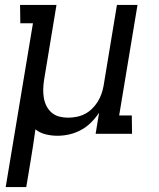

<svg xmlns="http://www.w3.org/2000/svg" viewBox="-20 -540 640 775"><path d="M3 215 113 -446H62L61 -520H208L158 -218Q155 -199 154.5 -180.5Q154 -162 157 -144.5Q160 -127 168 -111.5Q176 -96 189 -85Q202 -74 219 -69.5Q236 -65 255 -65Q272 -65 289.5 -68.5Q307 -72 322.5 -80Q338 -88 351 -100.5Q364 -113 373.5 -128Q383 -143 389 -159.5Q395 -176 398 -193L452 -520H535L461 -74H512L513 0H366L380 -85Q366 -64 347.5 -45.5Q329 -27 306.5 -15Q284 -3 260 2.5Q236 8 212 8Q187 8 163.5 2Q140 -4 123 -18Q119 13 114 44.5Q109 76 104 107L86 215Z"/></svg>

Font: Iosevka Etoile
Style: Italic
Weight: 400
Italic angle: -9°
Designer: Belleve Invis
Foundry: Belleve Invis
Version: Version 22.1.2; ttfautohint (v1.8.4)